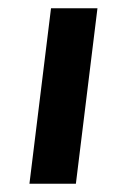

<svg xmlns="http://www.w3.org/2000/svg" viewBox="-20 -443 306 463"><path d="M215 -423 163 0H51L103 -423Z"/></svg>

Font: Josefin Sans SemiBold
Style: Italic
Weight: 600
Italic angle: -7°
Designer: Santiago Orozco
Foundry: Typemade
Version: Version 2.000